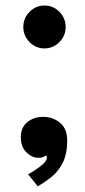

<svg xmlns="http://www.w3.org/2000/svg" viewBox="-20 -561 308 696"><path d="M141 -385.5Q109.5 -385.5 87 -408.5Q64.5 -431.5 64.5 -463Q64.5 -495 87 -518Q109.5 -541 141 -541Q173 -541 195.5 -518Q218 -495 218 -463Q218 -431.5 195.5 -408.5Q173 -385.5 141 -385.5ZM117 114.5 82 71Q93 65 109 54.5Q125 44 137.5 32.2Q150 20.5 150 10Q150 3.5 146.5 3.5Q143 3.5 138.2 7.2Q133.5 11 119 11Q96 11 75.8 -8.8Q55.5 -28.5 55.5 -63.5Q55.5 -99 79 -118.2Q102.5 -137.5 137 -137.5Q171 -137.5 197.2 -116.2Q223.5 -95 223.5 -52Q223.5 -0.5 206.2 31.5Q189 63.5 164.2 82.5Q139.5 101.5 117 114.5Z"/></svg>

Font: Imbue 10pt Black
Style: Regular
Weight: 900
Designer: Tyler Finck
Foundry: Etcetera Type Company
Version: Version 1.102; ttfautohint (v1.8.3)